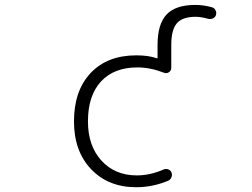

<svg xmlns="http://www.w3.org/2000/svg" viewBox="-20 -784 1040 792"><path d="M542 -11.7Q426.8 -11.7 356 -85.9Q285.2 -160.2 285.2 -283.2Q285.2 -410.2 354 -482.9Q422.9 -555.7 542 -555.7Q592.8 -555.7 626 -543.9Q629.9 -542 629.9 -546.9V-598.6Q629.9 -684.6 667 -724.1Q704.1 -763.7 786.1 -763.7Q819.3 -763.7 854.5 -753.9Q864.3 -751 869.1 -741.2Q872.1 -736.3 872.1 -730.5Q872.1 -726.6 871.1 -722.7Q868.2 -712.9 858.9 -708.5Q849.6 -704.1 839.8 -706.1Q813.5 -713.9 788.1 -714.8Q732.4 -714.8 709.5 -688Q686.5 -661.1 686.5 -598.6V-503.9Q686.5 -492.2 676.3 -485.8Q666 -479.5 655.3 -484.4Q599.6 -505.9 546.9 -505.9Q450.2 -505.9 396.5 -447.8Q342.8 -389.6 342.8 -283.2Q342.8 -182.6 398.4 -121.6Q454.1 -60.5 543.9 -60.5Q599.6 -60.5 655.3 -85Q664.1 -88.9 673.8 -85.4Q683.6 -82 687.5 -72.3Q691.4 -62.5 687 -52.2Q682.6 -42 672.9 -38.1Q609.4 -11.7 542 -11.7Z"/></svg>

Font: Rounded-L Mgen+ 1mn light
Style: Regular
Weight: 200
Designer: [Source Han Sans]
Ryoko NISHIZUKA  (kana & ideographs); Paul D. Hunt (Latin, Greek & Cyrillic); Wenlong ZHANG  (bopomofo
Version: Version 1.059.20150602